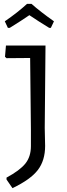

<svg xmlns="http://www.w3.org/2000/svg" viewBox="-20 -878 350 1000"><path d="M215 -118 213 -212 217 -641H11L6 -582L14 -575L137 -576L141 -204V-117C141 -80.3 131.3 -50 112 -26C92.7 -2 60 22.3 14 47V57L45 102C107.7 72 151.7 40.5 177 7.5C202.3 -25.5 215 -67.3 215 -118ZM121 -858C88.3 -828 49.7 -797.7 5 -767L21 -733H31C73 -759 107 -781 133 -799C164.3 -777.7 198.7 -755.7 236 -733H245L261 -767C213 -801 174 -831.3 144 -858Z"/></svg>

Font: Alegreya Sans SC
Style: Regular
Weight: 400
Designer: Juan Pablo del Peral
Foundry: Huerta Tipografica
Version: Version 1.000;PS 001.000;hotconv 1.0.70;makeotf.lib2.5.58329